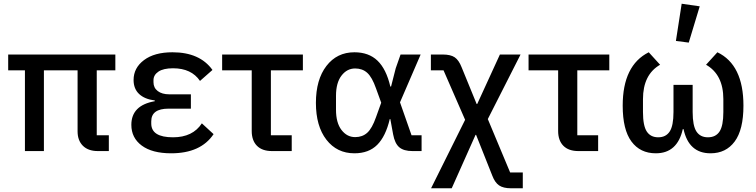

<svg xmlns="http://www.w3.org/2000/svg" viewBox="-20 -812 4065 1032"><path d="M114 0V-434H24V-519H600V-434H500V-85H565V0H506Q454 0 425.5 -28.5Q397 -57 397 -106V-434H216V0Z M900 12Q798 12 742 -29.5Q686 -71 686 -141Q686 -246 812 -268V-272Q757 -279 727.5 -307Q698 -335 698 -382Q698 -447 754 -489Q810 -531 907 -531Q1054 -531 1122 -436L1055 -377Q1009 -445 910 -445Q858 -445 831.5 -427Q805 -409 805 -381V-370Q805 -340 828 -322.5Q851 -305 890 -305H1006V-228H886Q793 -228 793 -160V-148Q793 -74 910 -74Q1016 -74 1065 -149L1128 -91Q1059 12 900 12Z M1442 0Q1389 0 1361 -28.5Q1333 -57 1333 -108V-434H1174V-519H1608V-434H1436V-85H1548V0Z M1885 12Q1791 12 1734.5 -61Q1678 -134 1678 -259Q1678 -384 1734.5 -457.5Q1791 -531 1885 -531Q1962 -531 2009 -486Q2056 -441 2078 -347H2082L2107 -445L2133 -519H2241L2130 -262L2192 -85H2246V0H2197Q2150 0 2126 -20.5Q2102 -41 2093 -90L2078 -172H2075Q2053 -79 2007.5 -33.5Q1962 12 1885 12ZM1889 -75Q1928 -75 1954 -98.5Q1980 -122 2001 -182L2029 -260L2001 -337Q1980 -397 1954 -420.5Q1928 -444 1889 -444Q1845 -444 1815.5 -405.5Q1786 -367 1786 -297V-222Q1786 -152 1815.5 -113.5Q1845 -75 1889 -75Z M2297 200 2480 -168 2364 -434H2296V-519H2359Q2402 -519 2424 -504Q2446 -489 2461 -451L2542 -253H2545L2667 -519H2778L2602 -172L2722 115H2790V200H2727Q2685 200 2662.5 184.5Q2640 169 2626 132L2539 -87H2536L2408 200Z M3089 0Q3036 0 3008 -28.5Q2980 -57 2980 -108V-434H2821V-519H3255V-434H3083V-85H3195V0Z M3682 -583 3613 -592 3644 -792 3741 -778ZM3505 12Q3421 12 3374 -51.5Q3327 -115 3327 -244Q3327 -461 3467 -531L3528 -464Q3436 -411 3436 -279V-210Q3436 -136 3456.5 -105Q3477 -74 3518 -74Q3559 -74 3579.5 -105Q3600 -136 3600 -210V-356H3703V-210Q3703 -136 3723.5 -105Q3744 -74 3785 -74Q3827 -74 3847.5 -105Q3868 -136 3868 -210V-279Q3868 -411 3775 -464L3836 -531Q3976 -464 3976 -244Q3976 -115 3929 -51.5Q3882 12 3799 12Q3682 12 3654 -118H3650Q3621 12 3505 12Z"/></svg>

Font: Anuphan Medium
Style: Regular
Weight: 500
Designer: Mike Abbink, Paul van der Laan, Pieter van Rosmalen, Mint Tantisuwanna
Foundry: Bold Monday; Cadson Demak
Version: Version 3.002;hotconv 1.0.109;makeotfexe 2.5.65596